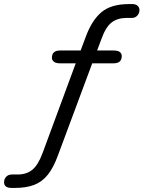

<svg xmlns="http://www.w3.org/2000/svg" viewBox="-51 -734 705 943"><path d="M6 189Q-31 189 -31 161Q-31 145 -20.5 134Q-10 123 8 123H36Q79 123 107.5 100Q136 77 158 18L321 -423H244Q223 -423 213.5 -431Q204 -439 204 -450Q204 -486 244 -486H345L369 -550Q399 -633 446.5 -673.5Q494 -714 583 -714H599Q616 -714 625 -705.5Q634 -697 634 -685Q634 -669 623.5 -657.5Q613 -646 597 -646H572Q526 -646 497 -623.5Q468 -601 447 -542L426 -486H507Q528 -486 537.5 -478.5Q547 -471 547 -459Q547 -423 507 -423H402L234 28Q212 89 184 124Q156 159 117 174Q78 189 23 189Z"/></svg>

Font: Nunito
Style: Italic
Weight: 400
Italic angle: -9°
Designer: Vernon Adams
Foundry: Vernon Adams
Version: Version 3.601; ttfautohint (v1.8.2.53-6de2)